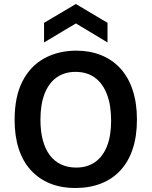

<svg xmlns="http://www.w3.org/2000/svg" viewBox="-20 -926 757 959"><path d="M357 13Q285 13 229 -10Q173 -33 133.5 -76.5Q94 -120 73.5 -183Q53 -246 53 -327Q53 -444 92.5 -520.5Q132 -597 202 -635Q272 -673 361 -673Q429 -673 485 -650.5Q541 -628 581 -584.5Q621 -541 642.5 -476.5Q664 -412 664 -329Q664 -246 643 -182.5Q622 -119 582 -75.5Q542 -32 485 -9.5Q428 13 357 13ZM360 -89Q416 -89 455 -116.5Q494 -144 514.5 -196Q535 -248 535 -323Q535 -401 514 -455.5Q493 -510 453.5 -538.5Q414 -567 357 -567Q303 -567 263.5 -539.5Q224 -512 203 -458.5Q182 -405 182 -328Q182 -270 194 -225.5Q206 -181 228.5 -151Q251 -121 284.5 -105Q318 -89 360 -89ZM200 -714V-812L359 -906L517 -812V-714L359 -809Z"/></svg>

Font: Bricolage Grotesque 17pt SemiBold
Style: Regular
Weight: 600
Version: Version 1.001;gftools[0.9.33.dev8+g029e19f]